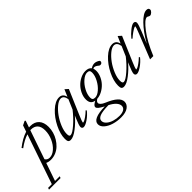

<svg xmlns="http://www.w3.org/2000/svg" viewBox="-73 -1283 2274 2274"><g transform="rotate(-45 1064.0 -146.0)"><path d="M153.8 11.2Q116.7 11.2 86.9 -2.4L9.3 222.2H87.9L80.1 244.6H-113.8L-106 222.2H-44.4L168.9 -399.4Q99.1 -378.9 16.6 -317.9L5.4 -334.5Q97.7 -406.7 180.2 -432.1L207 -510.7L257.8 -535.6L268.6 -528.3L239.3 -443.8Q253.9 -444.8 261.2 -444.8Q332 -444.8 370.6 -402.8Q409.2 -360.8 409.2 -283.2Q409.2 -241.2 397 -198.5Q384.8 -155.8 361.8 -118.4Q338.9 -81.1 308.1 -51.8Q277.3 -22.5 237.3 -5.6Q197.3 11.2 153.8 11.2ZM236.8 -410.2Q234.9 -410.2 231.9 -409.9Q229 -409.7 227.5 -409.7L103 -48.3Q121.6 -16.6 161.6 -16.6Q207 -16.6 251.5 -55.7Q295.9 -94.7 323.5 -157Q351.1 -219.2 351.1 -282.7Q351.1 -346.7 321.5 -378.4Q292 -410.2 236.8 -410.2Z M486.3 11.2Q463.4 11.2 453.6 -1.7Q443.8 -14.6 443.8 -47.4Q443.8 -125.5 490 -219.2Q536.1 -313 606.9 -378.9Q677.7 -444.8 741.7 -444.8Q803.2 -444.8 817.9 -378.4L856.4 -467.3L895.5 -432.1L763.2 -123Q731.4 -48.3 731.4 -35.2Q731.4 -31.2 734.9 -31.2Q741.7 -31.2 755.4 -36.9Q769 -42.5 797.1 -62.3Q825.2 -82 856.9 -112.8L866.7 -102.1Q829.6 -55.7 780.3 -21.7Q731 12.2 702.6 12.2Q689.5 12.2 681.6 4.4Q673.8 -3.4 673.8 -17.1Q673.8 -43.9 710.4 -128.4L724.1 -160.2Q669.4 -94.7 600.1 -41.7Q530.8 11.2 486.3 11.2ZM501 -74.2Q501 -51.3 506.1 -40.8Q511.2 -30.3 523.9 -30.3Q555.2 -30.3 625 -91.3Q694.8 -152.3 753.9 -228.5L806.6 -351.1Q793.9 -420.9 746.6 -420.9Q712.9 -420.9 669.4 -385.5Q626 -350.1 589.1 -298.8Q552.2 -247.6 526.6 -185.5Q501 -123.5 501 -74.2Z M1095.7 244.6Q1032.2 244.6 974.4 227.3Q916.5 210 879.4 177.7Q842.3 145.5 842.3 106.9Q842.3 19 1050.8 14.6Q1003.4 -10.3 983.6 -27.3Q963.9 -44.4 963.9 -58.6Q963.9 -72.8 976.6 -85Q989.3 -97.2 1019 -113.3Q949.7 -122.6 949.7 -201.7Q949.7 -246.1 970.2 -290.8Q990.7 -335.4 1023.4 -369.1Q1056.2 -402.8 1098.9 -423.8Q1141.6 -444.8 1184.1 -444.8Q1237.8 -444.8 1261.2 -413.1Q1292.5 -434.1 1324.2 -434.1Q1339.4 -434.1 1356.9 -427.5Q1374.5 -420.9 1385.3 -412.6Q1393.6 -407.2 1393.6 -399.9Q1393.6 -386.2 1385 -377.4Q1376.5 -368.7 1360.8 -368.7Q1350.6 -368.7 1342.8 -375.5Q1311.5 -402.3 1291 -402.3Q1279.3 -402.3 1270.5 -396Q1277.8 -378.4 1277.8 -354.5Q1277.8 -311.5 1258.5 -268.6Q1239.3 -225.6 1208 -192.4Q1176.8 -159.2 1135.3 -137Q1093.8 -114.7 1051.3 -112.3Q1020.5 -93.8 1020.5 -71.3Q1020.5 -57.6 1036.6 -41.5Q1052.7 -25.4 1089.8 -9.8Q1256.3 59.1 1256.3 141.1Q1256.3 185.1 1215.1 214.8Q1173.8 244.6 1095.7 244.6ZM1045.4 -139.2Q1081.5 -139.2 1124.8 -176.3Q1168 -213.4 1198 -269.8Q1228 -326.2 1228 -376Q1228 -397.9 1218 -407.7Q1208 -417.5 1185.1 -417.5Q1147.9 -417.5 1104.5 -380.4Q1061 -343.3 1031 -287.1Q1001 -231 1001 -181.2Q1001 -158.7 1011.2 -148.9Q1021.5 -139.2 1045.4 -139.2ZM900.4 108.4Q900.4 139.6 929.2 165.3Q958 190.9 1002.2 204.3Q1046.4 217.8 1094.2 217.8Q1143.1 217.8 1170.7 200.7Q1198.2 183.6 1198.2 152.3Q1198.2 122.1 1171.1 91.8Q1144 61.5 1091.8 34.7Q987.8 36.6 944.1 54.9Q900.4 73.2 900.4 108.4Z M1377.4 11.2Q1354.5 11.2 1344.7 -1.7Q1335 -14.6 1335 -47.4Q1335 -125.5 1381.1 -219.2Q1427.2 -313 1498 -378.9Q1568.8 -444.8 1632.8 -444.8Q1694.3 -444.8 1709 -378.4L1747.6 -467.3L1786.6 -432.1L1654.3 -123Q1622.6 -48.3 1622.6 -35.2Q1622.6 -31.2 1626 -31.2Q1632.8 -31.2 1646.5 -36.9Q1660.2 -42.5 1688.2 -62.3Q1716.3 -82 1748 -112.8L1757.8 -102.1Q1720.7 -55.7 1671.4 -21.7Q1622.1 12.2 1593.8 12.2Q1580.6 12.2 1572.8 4.4Q1564.9 -3.4 1564.9 -17.1Q1564.9 -43.9 1601.6 -128.4L1615.2 -160.2Q1560.5 -94.7 1491.2 -41.7Q1421.9 11.2 1377.4 11.2ZM1392.1 -74.2Q1392.1 -51.3 1397.2 -40.8Q1402.3 -30.3 1415 -30.3Q1446.3 -30.3 1516.1 -91.3Q1585.9 -152.3 1645 -228.5L1697.8 -351.1Q1685.1 -420.9 1637.7 -420.9Q1604 -420.9 1560.5 -385.5Q1517.1 -350.1 1480.2 -298.8Q1443.4 -247.6 1417.7 -185.5Q1392.1 -123.5 1392.1 -74.2Z M1823.7 0 1947.8 -313Q1976.6 -386.2 1976.6 -397.5Q1976.6 -401.4 1972.2 -401.4Q1966.3 -401.4 1951.4 -394Q1936.5 -386.7 1908.7 -367.2Q1880.9 -347.7 1850.6 -320.3L1839.8 -329.6Q1874.5 -373 1920.2 -408.9Q1965.8 -444.8 1991.7 -444.8Q2005.4 -444.8 2013.2 -437Q2021 -429.2 2021 -416Q2021 -390.6 1986.3 -305.2L1926.8 -158.7Q1997.1 -283.7 2074.7 -364.3Q2152.3 -444.8 2205.6 -444.8Q2242.2 -444.8 2242.2 -415Q2242.2 -399.9 2224.6 -382.8Q2207 -365.7 2189.9 -365.7Q2181.2 -365.7 2167.5 -374Q2157.7 -380.9 2149.4 -380.9Q2109.9 -380.9 2029.8 -277.1Q1949.7 -173.3 1878.4 0Z"/></g></svg>

Font: Elstob Light
Style: Italic
Weight: 300
Italic angle: -20°
Designer: Peter S. Baker
Version: Version 1.015